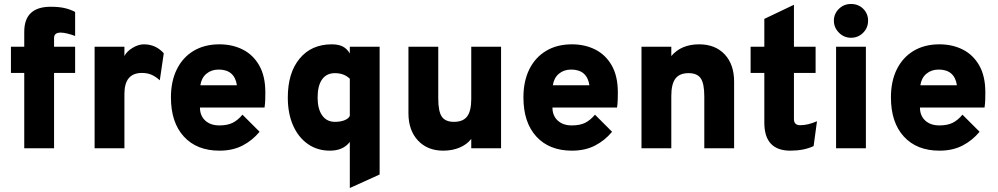

<svg xmlns="http://www.w3.org/2000/svg" viewBox="-20 -746 5022 966"><path d="M102 0V-379H35V-511H102V-586Q102 -712 235 -712Q274 -712 303 -705.8Q332 -699.5 358 -686V-565Q338 -572.5 318.8 -577.2Q299.5 -582 285 -582Q252 -582 252 -555V-511H358V-379H252V0Z M456 0V-511H606V-464Q617.5 -487.5 647 -505.2Q676.5 -523 704 -523Q763.5 -523 804 -478L784 -342Q761 -362.5 740.2 -370.8Q719.5 -379 694 -379Q606 -379 606 -274V0Z M1084 12Q970 12 905 -59Q840 -130 840 -256Q840 -337.5 869.8 -397.5Q899.5 -457.5 954.2 -490.2Q1009 -523 1084 -523Q1149 -523 1201.2 -496.8Q1253.5 -470.5 1284.2 -416.8Q1315 -363 1315 -281Q1315 -267 1314.5 -246.2Q1314 -225.5 1311 -205H986Q986 -164 1012.5 -139.5Q1039 -115 1084 -115Q1123 -115 1149.2 -127.5Q1175.5 -140 1200 -169L1286 -83Q1250 -39.5 1200.5 -13.8Q1151 12 1084 12ZM988 -317H1172Q1160 -396 1080 -396Q1043.5 -396 1018.5 -375Q993.5 -354 988 -317Z M1740 200V-32Q1706.5 12 1640 12Q1576.5 12 1528.8 -21.5Q1481 -55 1454.5 -115Q1428 -175 1428 -255Q1428 -379.5 1487.5 -451.2Q1547 -523 1649 -523Q1683 -523 1704.5 -512Q1726 -501 1740 -477V-511H1890V132ZM1665 -133Q1693.5 -133 1713.8 -141.2Q1734 -149.5 1740 -163V-350Q1710.5 -378 1665 -378Q1623 -378 1600.5 -346.5Q1578 -315 1578 -255Q1578 -197.5 1601 -165.2Q1624 -133 1665 -133Z M2210 12Q2130.5 12 2082.8 -39.2Q2035 -90.5 2035 -176V-511H2185V-250Q2185 -185.5 2202.8 -159.2Q2220.5 -133 2264 -133Q2310 -133 2330.5 -160.5Q2351 -188 2351 -248V-511H2501V0H2351V-47Q2328.5 -18.5 2291.8 -3.2Q2255 12 2210 12Z M2857.5 12Q2743.5 12 2678.5 -59Q2613.5 -130 2613.5 -256Q2613.5 -337.5 2643.2 -397.5Q2673 -457.5 2727.8 -490.2Q2782.5 -523 2857.5 -523Q2922.5 -523 2974.8 -496.8Q3027 -470.5 3057.8 -416.8Q3088.5 -363 3088.5 -281Q3088.5 -267 3088 -246.2Q3087.5 -225.5 3084.5 -205H2759.5Q2759.5 -164 2786 -139.5Q2812.5 -115 2857.5 -115Q2896.5 -115 2922.8 -127.5Q2949 -140 2973.5 -169L3059.5 -83Q3023.5 -39.5 2974 -13.8Q2924.5 12 2857.5 12ZM2761.5 -317H2945.5Q2933.5 -396 2853.5 -396Q2817 -396 2792 -375Q2767 -354 2761.5 -317Z M3207.5 0V-511H3357.5V-464Q3407.5 -523 3497.5 -523Q3578.5 -523 3626 -472.5Q3673.5 -422 3673.5 -335V0H3523.5V-261Q3523.5 -325 3505.8 -351.5Q3488 -378 3444.5 -378Q3399 -378 3378.2 -350.5Q3357.5 -323 3357.5 -263V0Z M3956.5 12Q3825.5 12 3825.5 -129V-379H3756.5V-511H3825.5V-651L3974.5 -722V-511H4083.5V-379H3974.5V-147Q3974.5 -116 4006 -116Q4044.5 -116 4090.5 -136L4073.5 -11Q4024.5 12 3956.5 12Z M4261.5 -556Q4226.5 -556 4201 -581.5Q4175.5 -607 4175.5 -642Q4175.5 -676.5 4200.5 -701.2Q4225.5 -726 4261.5 -726Q4298.5 -726 4323 -701.8Q4347.5 -677.5 4347.5 -642Q4347.5 -606 4322.5 -581Q4297.5 -556 4261.5 -556ZM4186.5 0V-511H4336.5V0Z M4706.5 12Q4592.5 12 4527.5 -59Q4462.5 -130 4462.5 -256Q4462.5 -337.5 4492.2 -397.5Q4522 -457.5 4576.8 -490.2Q4631.5 -523 4706.5 -523Q4771.5 -523 4823.8 -496.8Q4876 -470.5 4906.8 -416.8Q4937.5 -363 4937.5 -281Q4937.5 -267 4937 -246.2Q4936.5 -225.5 4933.5 -205H4608.5Q4608.5 -164 4635 -139.5Q4661.5 -115 4706.5 -115Q4745.5 -115 4771.8 -127.5Q4798 -140 4822.5 -169L4908.5 -83Q4872.5 -39.5 4823 -13.8Q4773.5 12 4706.5 12ZM4610.5 -317H4794.5Q4782.5 -396 4702.5 -396Q4666 -396 4641 -375Q4616 -354 4610.5 -317Z"/></svg>

Font: Overpass Black
Style: Regular
Weight: 900
Designer: Delve Withrington, Dave Bailey, Thomas Jockin
Foundry: Delve Fonts LLC
Version: Version 4.000; ttfautohint (v1.8.3)